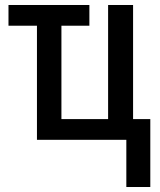

<svg xmlns="http://www.w3.org/2000/svg" viewBox="-20 -560 639 769"><path d="M486 189V0H128V-457H14V-540H338V-457H226V-83H413V-540H513V-83H582V189Z"/></svg>

Font: Avrile Sans Condensed Medium
Style: Regular
Weight: 500
Width: 3
Designer: Monotype Design Team
Foundry: Monotype Imaging Inc.
Version: Version 2.001;September 10, 2019;FontCreator 11.5.0.2425 64-